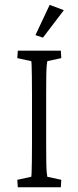

<svg xmlns="http://www.w3.org/2000/svg" viewBox="-20 -786 328 806"><path d="M54.7 0 52.7 -31.2 111.3 -43.9Q112.3 -48.8 112.8 -64.9Q113.3 -81.1 113.8 -110.4Q114.3 -139.6 114.3 -184.6V-387.7Q114.3 -433.6 113.8 -463.4Q113.3 -493.2 112.8 -509.3Q112.3 -525.4 111.3 -529.3L52.7 -542L54.7 -573.2H235.4L237.3 -542L178.7 -529.3Q177.7 -526.4 176.3 -512.7Q174.8 -499 174.3 -469.7Q173.8 -440.4 173.8 -387.7V-184.6Q173.8 -133.8 174.3 -104Q174.8 -74.2 176.3 -61Q177.7 -47.9 178.7 -43.9L237.3 -31.2L235.4 0ZM160.2 -627.9 128.9 -638.7 188.5 -765.6 248 -743.2Z"/></svg>

Font: Crimson Pro ExtraLight
Style: Regular
Weight: 250
Designer: Jacques Le Bailly
Foundry: Baron von Fonthausen
Version: Version 1.003